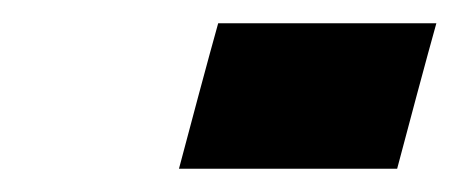

<svg xmlns="http://www.w3.org/2000/svg" viewBox="-20 -645 395 165"><path d="M133.8 -500H321.3Q326.7 -520.5 337.9 -562.3Q349.1 -604 355 -625H167.5Q161.6 -604 150.4 -562.3Q139.2 -520.5 133.8 -500Z"/></svg>

Font: Faithful 32x
Style: SemiboldOblique
Weight: 400
Foundry: Faithful Resource Pack
Version: Version 1.0; January 27, 2023